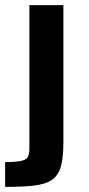

<svg xmlns="http://www.w3.org/2000/svg" viewBox="-37 -530 347 751"><path d="M-17 201V104Q27 104 47.5 99Q68 94 73 82Q78 70 78 50V-510H211V26Q211 86 201 121.5Q191 157 165.5 174Q140 191 95.5 196Q51 201 -17 201Z"/></svg>

Font: Saira SemiExpanded SemiBold
Style: Regular
Weight: 600
Width: 6
Designer: Hector Gatti with collaboration of the Omnibus-Type team
Foundry: Omnibus-Type
Version: Version 1.101